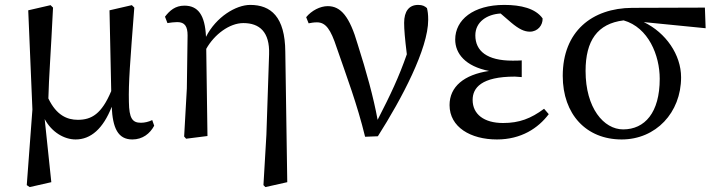

<svg xmlns="http://www.w3.org/2000/svg" viewBox="-20 -554 2916 782"><path d="M600 -65C586 -58 569 -54 554 -54C519 -54 506 -72 505 -139C503 -216 510 -302 527 -523L517 -533L426 -512L433 -183C394 -90 353 -66 297 -66C254 -66 210 -84 177 -153C179 -239 187 -337 196 -523L186 -533L95 -512L112 -108L89 200L101 208L189 188L162 -69C191 -15 242 14 288 14C350 14 400 -30 435 -119C439 -33 460 14 519 14C561 14 591 -10 608 -42Z M1142 -343C1141 -486 1083 -534 999 -534C941 -534 860 -485 819 -404C815 -494 786 -531 731 -531C694 -531 671 -511 652 -486L662 -460C674 -462 690 -464 702 -464C733 -464 744 -446 744 -410L741 -194L730 2L738 11L825 0L820 -355C853 -414 915 -460 971 -460C1037 -460 1079 -424 1076 -333L1065 -5L1053 200L1061 208L1150 188Z M1237 -459C1247 -461 1258 -463 1271 -463C1307 -463 1327 -434 1351 -361C1392 -242 1435 -129 1467 3L1519 1C1617 -153 1724 -356 1724 -473C1724 -497 1722 -508 1719 -521C1710 -529 1701 -534 1683 -534C1646 -534 1626 -508 1626 -461C1626 -434 1629 -398 1637 -333C1605 -241 1571 -169 1518 -66C1501 -159 1472 -263 1437 -373C1404 -487 1368 -529 1315 -529C1284 -529 1249 -511 1227 -484Z M2196 -111C2142 -71 2095 -53 2029 -53C1951 -53 1905 -89 1905 -147C1905 -196 1940 -242 2077 -242C2082 -242 2092 -241 2105 -240V-308C2095 -307 2077 -307 2067 -307C1964 -307 1916 -346 1916 -410C1916 -466 1965 -496 2019 -499L2062 -462C2093 -436 2115 -425 2138 -425C2170 -425 2191 -451 2190 -479C2161 -520 2101 -534 2034 -534C1907 -534 1834 -473 1834 -393C1834 -336 1875 -284 1972 -265C1870 -250 1811 -201 1811 -126C1811 -36 1897 14 2004 14C2103 14 2172 -32 2215 -89Z M2518 -27C2439 -27 2365 -114 2365 -265C2365 -388 2413 -458 2520 -471C2621 -442 2667 -329 2667 -233C2667 -95 2606 -27 2518 -27ZM2854 -439 2851 -523 2555 -522C2391 -521 2272 -426 2272 -245C2272 -88 2368 14 2512 14C2651 14 2754 -95 2754 -239C2754 -331 2692 -421 2602 -464Z"/></svg>

Font: Noto Serif CJK JP Medium
Style: Regular
Weight: 500
Designer: Ryoko NISHIZUKA 西塚涼子 (kana & ideographs); Frank Grießhammer (Latin, Greek & Cyrillic); Wenlong ZHANG 张文龙 (bopomofo); San
Foundry: Adobe Systems Incorporated
Version: Version 1.000;PS 1;hotconv 16.6.53;makeotf.lib2.5.65590